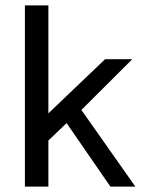

<svg xmlns="http://www.w3.org/2000/svg" viewBox="-20 -694 562 714"><path d="M159.9 0V-171.4L227.6 -236.3L390.6 0H483.4L282.7 -285.1L472 -473.9H370.9L159.9 -272.5V-674H72.6V0Z"/></svg>

Font: Arad-VF Thin Dots1
Style: Regular
Weight: 100
Designer: Mohammad Darvishi
Version: Version 1.000;August 30, 2024;FontCreator 15.0.0.2992 64-bit